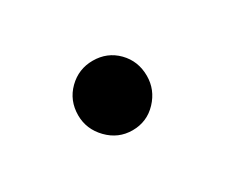

<svg xmlns="http://www.w3.org/2000/svg" viewBox="-40 -390 336 287"><g transform="rotate(-30 128.0 -247.0)"><path d="M128.5 -187Q104 -187 86.5 -205Q69 -223 69 -247Q69 -272.5 86.5 -289.8Q104 -307 128.5 -307Q153.5 -307 170.5 -289.8Q187.5 -272.5 187.5 -247Q187.5 -223 170.5 -205Q153.5 -187 128.5 -187Z"/></g></svg>

Font: Fraunces 9pt Soft Light
Style: Regular
Weight: 300
Version: Version 1.000;[0bf87f6ff]